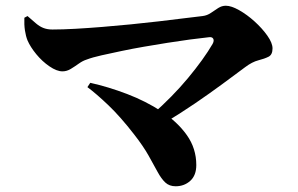

<svg xmlns="http://www.w3.org/2000/svg" viewBox="-20 -681 1040 670"><path d="M511 -281Q546 -312 577.5 -344Q609 -376 636 -408.5Q663 -441 685 -471.5Q707 -502 722 -528Q728 -539 724 -546Q720 -553 708 -551Q679 -548 642 -543Q605 -538 564 -531.5Q523 -525 482.5 -518Q442 -511 404 -503Q366 -495 334.5 -488Q303 -481 282 -473Q269 -469 255 -459Q241 -449 227 -440.5Q213 -432 198 -432Q178 -432 152.5 -449.5Q127 -467 106.5 -492Q86 -517 76 -540Q70 -555 67 -575Q64 -595 65 -619L76 -625Q93 -610 106 -599Q119 -588 132.5 -583Q146 -578 163 -578Q198 -578 242.5 -580.5Q287 -583 336.5 -587Q386 -591 436.5 -596Q487 -601 534 -606.5Q581 -612 620.5 -617Q660 -622 687 -625Q703 -627 716 -636Q729 -645 741.5 -653Q754 -661 768 -661Q787 -661 814.5 -645.5Q842 -630 868.5 -606Q895 -582 913 -556.5Q931 -531 931 -512Q931 -490 917 -483Q903 -476 881.5 -470.5Q860 -465 836 -447Q801 -421 757 -388.5Q713 -356 661 -320.5Q609 -285 549 -249ZM593 -31Q571 -31 557 -44Q543 -57 530 -81Q517 -105 498.5 -138Q480 -171 448 -212Q400 -274 358 -314Q316 -354 285 -377L295 -392Q358 -378 423.5 -353Q489 -328 544 -292Q599 -256 632 -209.5Q665 -163 665 -105Q665 -69 644 -50Q623 -31 593 -31Z"/></svg>

Font: Noto Serif TC ExtraBold
Style: Regular
Weight: 800
Designer: Ryoko NISHIZUKA 西塚涼子 (kana & ideographs); Frank Grießhammer (Latin, Greek & Cyrillic); Wenlong ZHANG 张文龙 (bopomofo); San
Foundry: Adobe
Version: Version 2.002-H1;hotconv 1.1.0;makeotfexe 2.6.0